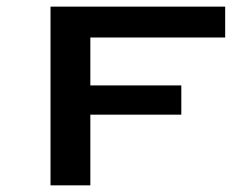

<svg xmlns="http://www.w3.org/2000/svg" viewBox="-20 -557 711 577"><path d="M131.8 0V-537.1H656.7V-444.3H251.5V-300.3H524.9V-212.4H251.5V0Z"/></svg>

Font: Squarish Sans CT
Style: Regular
Weight: 400
Version: Version 0.9